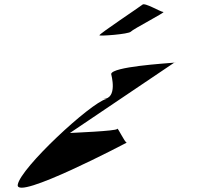

<svg xmlns="http://www.w3.org/2000/svg" viewBox="-20 -956 975 898"><path d="M63 -92C51 -14 573 -289 573 -289C563 -289 530 -364 528 -353C526 -343 319 -335 307 -334L795 -663C751 -659 505 -644 500 -610C500 -608 533 -493 461 -493H477C404 -475 75 -170 63 -92ZM445 -791C444 -786 582 -796 592 -808C602 -820 757 -900 744 -900C731 -900 656 -946 646 -934C634 -924 446 -799 445 -791ZM795 -663C805 -664 807 -664 796 -664Z"/></svg>

Font: Ampere
Style: SuExtIta
Weight: 400
Version: Version 1